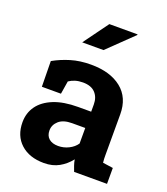

<svg xmlns="http://www.w3.org/2000/svg" viewBox="-141 -861 844 969"><g transform="rotate(20 281.5 -376.0)"><path d="M207.5 10.3Q128.9 10.3 82.5 -32Q36.1 -74.2 36.1 -147Q36.1 -196.8 63.2 -234.4Q90.3 -272 143.3 -293.5Q196.3 -314.9 273.9 -314.9H343.8V-354Q343.8 -392.1 321.5 -415.8Q299.3 -439.5 254.9 -439.5Q231.9 -439.5 213.6 -433.8Q195.3 -428.2 180.7 -418L169.4 -348.1H66.9L64.9 -485.4Q106.4 -508.8 154.8 -523.4Q203.1 -538.1 262.7 -538.1Q366.2 -538.1 426.3 -490Q486.3 -441.9 486.3 -352.5V-134.8Q486.3 -124 486.6 -113.5Q486.8 -103 488.3 -93.3L543.5 -85.4V0H366.7Q361.3 -13.7 356 -29.3Q350.6 -44.9 348.1 -60.5Q322.8 -28.3 288.3 -9Q253.9 10.3 207.5 10.3ZM245.6 -95.2Q275.4 -95.2 302.2 -108.6Q329.1 -122.1 343.8 -144V-227.5H273.4Q226.6 -227.5 202.4 -206.1Q178.2 -184.6 178.2 -154.3Q178.2 -126 196 -110.6Q213.9 -95.2 245.6 -95.2ZM181.6 -628.4 278.8 -761.7H429.7L430.7 -758.8L295.9 -628.4H185.5Z"/></g></svg>

Font: Robotiche
Style: Bold
Weight: 700
Designer: Google
Version: Version 2.001